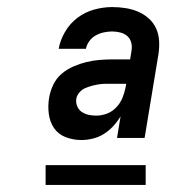

<svg xmlns="http://www.w3.org/2000/svg" viewBox="-20 -713 540 543"><path d="M210 -317Q187 -317 166 -325Q145 -333 133 -350.5Q121 -368 118 -391Q115 -414 119 -437Q122 -455 130.5 -473Q139 -491 154 -504Q169 -517 187.5 -525Q206 -533 224.5 -537.5Q243 -542 261.5 -543.5Q280 -545 298 -545H348L352 -570Q354 -582 351 -593Q348 -604 340 -611Q332 -618 320.5 -621Q309 -624 297 -624Q286 -624 274 -621.5Q262 -619 251 -613Q240 -607 232.5 -596.5Q225 -586 223 -575H146Q150 -599 164 -623Q178 -647 199.5 -663Q221 -679 246.5 -686Q272 -693 297 -693Q317 -693 335.5 -690Q354 -687 370.5 -680Q387 -673 400.5 -661Q414 -649 421.5 -632.5Q429 -616 430 -597Q431 -578 428 -559L389 -323H311L321 -384Q312 -369 300 -356Q288 -343 273.5 -334Q259 -325 242.5 -321Q226 -317 210 -317ZM252 -386Q267 -386 282 -391.5Q297 -397 308.5 -409Q320 -421 326 -435.5Q332 -450 335 -465L337 -476H298Q289 -476 279 -476Q269 -476 259.5 -474.5Q250 -473 240.5 -470.5Q231 -468 221.5 -464Q212 -460 205 -452Q198 -444 196 -435Q194 -424 198 -413.5Q202 -403 210.5 -397Q219 -391 229.5 -388.5Q240 -386 252 -386ZM109 -190V-246H392V-190Z"/></svg>

Font: Iosevka SS04
Style: Italic
Weight: 400
Italic angle: -9°
Monospace: yes
Designer: Belleve Invis
Foundry: Belleve Invis
Version: Version 19.0.0; ttfautohint (v1.8.4)